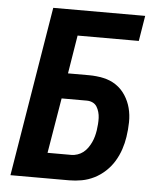

<svg xmlns="http://www.w3.org/2000/svg" viewBox="-53 -781 705 828"><g transform="rotate(5 300.0 -367.5)"><path d="M23 0 144 -735H542L524 -625H259L232 -459H323Q355 -459 385.5 -452.5Q416 -446 440.5 -429.5Q465 -413 481.5 -387.5Q498 -362 505.5 -333Q513 -304 512.5 -272Q512 -240 507 -208Q503 -181 494 -154Q485 -127 470 -102Q455 -77 433 -56.5Q411 -36 385 -23Q359 -10 331.5 -5Q304 0 277 0ZM277 -110Q290 -110 303.5 -114.5Q317 -119 328 -127.5Q339 -136 347.5 -148Q356 -160 362 -173Q368 -186 371.5 -199Q375 -212 377 -225Q379 -239 380 -252.5Q381 -266 380.5 -279Q380 -292 376.5 -304.5Q373 -317 366.5 -327.5Q360 -338 348.5 -343.5Q337 -349 323 -349H214L174 -110Z"/></g></svg>

Font: Iosevka SS04 XBd Ex
Style: Italic
Weight: 800
Width: 7
Italic angle: -9°
Monospace: yes
Designer: Belleve Invis
Foundry: Belleve Invis
Version: Version 19.0.0; ttfautohint (v1.8.4)